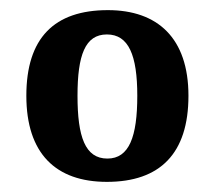

<svg xmlns="http://www.w3.org/2000/svg" viewBox="-20 -739 423 379"><path d="M191 -380C296 -380 352 -436 352 -550C352 -664 291 -719 193 -719C87 -719 32 -664 32 -550C32 -436 90 -380 191 -380ZM192 -426C148 -426 133 -469 133 -550C133 -630 148 -671 191 -671C234 -671 251 -630 251 -550C251 -469 235 -426 192 -426Z"/></svg>

Font: Noto Serif Condensed
Style: Bold
Weight: 700
Width: 3
Designer: Monotype Design Team
Foundry: Monotype Imaging Inc.
Version: Version 2.015